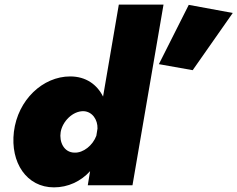

<svg xmlns="http://www.w3.org/2000/svg" viewBox="-20 -800 1025 829"><path d="M40 -231C24 -98 95 9 213 9C274 9 329 -17 369 -61L359 0H552L686 -780H493L425 -383C399 -435 351 -470 283 -470C165 -470 57 -369 40 -231ZM795 -779 666 -523 812 -497 985 -744ZM242 -230C250 -276 294 -321 341 -320C379 -318 402 -283 401 -245L396 -214C381 -173 340 -139 301 -141C256 -142 235 -187 242 -230Z"/></svg>

Font: Jost* Black
Style: Italic
Weight: 900
Italic angle: -10°
Version: Version 3.7